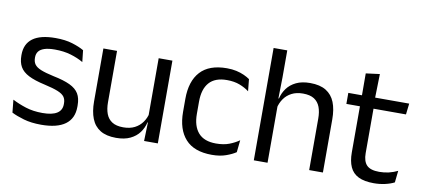

<svg xmlns="http://www.w3.org/2000/svg" viewBox="-64 -883 2460 1115"><g transform="rotate(10 1166.0 -325.0)"><path d="M218.5 11Q159.5 11 115.5 -1.8Q71.5 -14.5 42.5 -29.5L35 -104.5Q71.5 -85.5 115.2 -71.5Q159 -57.5 214.5 -57.5Q271 -57.5 299.5 -75.5Q328 -93.5 328 -129V-134.5Q328 -157.5 317.2 -172.5Q306.5 -187.5 278.5 -199Q250.5 -210.5 199 -222Q137.5 -235.5 102 -253.8Q66.5 -272 51.2 -299Q36 -326 36 -365V-369.5Q36 -433.5 80.5 -466.5Q125 -499.5 214.5 -499.5Q272 -499.5 314.2 -486.5Q356.5 -473.5 383.5 -457.5L391 -389Q358.5 -408 316.5 -420.5Q274.5 -433 222 -433Q184 -433 160.5 -425.2Q137 -417.5 126.5 -403.2Q116 -389 116 -369V-365Q116 -343 126.5 -327.8Q137 -312.5 164.2 -301.2Q191.5 -290 240 -279.5Q302.5 -267 339.2 -249.5Q376 -232 392 -205.2Q408 -178.5 408 -136.5V-128Q408 -59 360 -24Q312 11 218.5 11Z M578.5 -488V-184.5Q578.5 -146 589.2 -117.2Q600 -88.5 624.5 -72.8Q649 -57 690.5 -57Q729.5 -57 757.5 -71.2Q785.5 -85.5 803.2 -110.5Q821 -135.5 827.5 -167L842 -109.5H824.5Q817 -76.5 797 -49.2Q777 -22 743.2 -5.8Q709.5 10.5 660 10.5Q602.5 10.5 566.8 -11.2Q531 -33 514.5 -74.8Q498 -116.5 498 -175.5V-488ZM905 -488V0H824L827.5 -117L824 -122V-488Z M1225 11Q1120 11 1068.8 -45.8Q1017.5 -102.5 1017.5 -206.5V-282.5Q1017.5 -387 1069 -443.2Q1120.5 -499.5 1225 -499.5Q1256 -499.5 1281.5 -493.8Q1307 -488 1327.2 -478.8Q1347.5 -469.5 1361.5 -459.5L1368.5 -389Q1345 -407 1312.8 -419.5Q1280.5 -432 1237 -432Q1167 -432 1132.8 -393.2Q1098.5 -354.5 1098.5 -280.5V-208.5Q1098.5 -136 1132.8 -97Q1167 -58 1237 -58Q1282 -58 1314.8 -70.5Q1347.5 -83 1373 -101L1365.5 -29.5Q1343.5 -14.5 1308 -1.8Q1272.5 11 1225 11Z M1797.5 0V-303.5Q1797.5 -343 1786.8 -371.5Q1776 -400 1751.8 -415.8Q1727.5 -431.5 1685.5 -431.5Q1647 -431.5 1619 -417Q1591 -402.5 1573.8 -377.8Q1556.5 -353 1549.5 -321.5L1531.5 -379H1552.5Q1560 -412 1580 -439.2Q1600 -466.5 1633.8 -482.8Q1667.5 -499 1716 -499Q1774 -499 1809.8 -477Q1845.5 -455 1862 -413.8Q1878.5 -372.5 1878.5 -312.5V0ZM1471 0V-662.5H1551.5V-503.5L1549 -363.5L1552 -357V0Z M2180 10Q2123.5 10 2089 -7Q2054.5 -24 2039 -58.5Q2023.5 -93 2023.5 -144.5V-452.5H2103.5V-154Q2103.5 -106 2125.5 -83.2Q2147.5 -60.5 2199.5 -60.5Q2229 -60.5 2256.2 -67Q2283.5 -73.5 2307.5 -85.5L2300 -16Q2276.5 -4 2245 3Q2213.5 10 2180 10ZM1943.5 -416V-481H2302.5L2295 -416ZM2024 -473 2023.5 -610 2105 -620.5 2101.5 -473Z"/></g></svg>

Font: Anek Bangla Medium
Style: Regular
Weight: 400
Version: Version 1.003